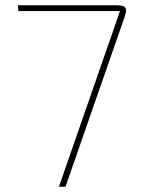

<svg xmlns="http://www.w3.org/2000/svg" viewBox="-20 -710 545 730"><path d="M425 -690Q442 -690 450 -686Q458 -682 459 -673Q460 -664 455 -649L229 0H204L423 -630Q426 -640 429.5 -649Q433 -658 436 -668H50L48 -690Z"/></svg>

Font: Exo 2 Thin
Style: Regular
Weight: 250
Designer: Natanael Gama
Foundry: Natanael Gama
Version: Version 2.010